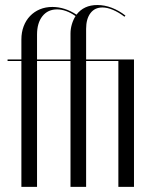

<svg xmlns="http://www.w3.org/2000/svg" viewBox="-20 -726 592 746"><path d="M314.6 0V-489H439.9V0H500.6V-495H314.6V-613.9Q314.6 -652.5 331.4 -674.8Q348.1 -697 378 -697Q396.9 -697 419.2 -687.5Q441.5 -678 463.6 -661L467.4 -665.4Q442.4 -685.1 414.3 -695.8Q386.2 -706.5 358.4 -706.5Q331.8 -706.5 311.6 -697.1Q291.5 -687.8 277.2 -669Q254.8 -684 230.9 -691.5Q207.1 -699 183.4 -699Q156.9 -699 134.9 -689.8Q112.9 -680.6 96.8 -663.8Q80.6 -646.9 71.9 -623.7Q63.1 -600.5 63.1 -572.9V-495H9.4V-489H63.1V0H123.9V-489H253.9V0ZM201.6 -689.5Q218.8 -689.5 236.9 -683.1Q255.1 -676.6 273.5 -663.4Q264.5 -649.5 259.2 -631.6Q253.9 -613.6 253.9 -595.4V-495H123.9V-591.4Q123.9 -636.9 144.9 -663.2Q165.9 -689.5 201.6 -689.5Z"/></svg>

Font: Moniqa Black
Style: Regular
Weight: 900
Designer: Rajesh Rajput
Foundry: Rajesh Rajput
Version: Version 1.000